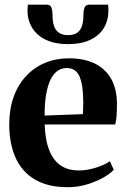

<svg xmlns="http://www.w3.org/2000/svg" viewBox="-20 -788 540 820"><path d="M269.5 11.5Q183.5 11.5 128.2 -21.8Q73 -55 46.2 -115.2Q19.5 -175.5 19.5 -256Q19.5 -322.5 38.5 -374.8Q57.5 -427 92 -463.8Q126.5 -500.5 173 -519.8Q219.5 -539 274.5 -539Q371 -539 424.5 -489.8Q478 -440.5 479.5 -348.5Q479.5 -315.5 477.8 -293Q476 -270.5 472 -256.5H171Q172.5 -208 182.2 -171.2Q192 -134.5 210 -109.8Q228 -85 254.5 -72.5Q281 -60 316.5 -60Q351 -60 389 -71.8Q427 -83.5 449 -99.5L466 -63Q451 -46.5 420.5 -29.2Q390 -12 350.8 -0.2Q311.5 11.5 269.5 11.5ZM170.5 -294.5 334 -300.5Q334.5 -314 335 -327Q335.5 -340 335.5 -353.5Q335.5 -422.5 320.2 -460Q305 -497.5 264.5 -497.5Q244 -497.5 227 -486.2Q210 -475 197.2 -450.5Q184.5 -426 177.5 -387.5Q170.5 -349 170.5 -294.5ZM181 -768Q196 -768 200.2 -753.8Q204.5 -739.5 204.5 -719Q204.5 -695 210.8 -676.8Q217 -658.5 231.5 -648.2Q246 -638 271 -638Q295.5 -638 309.8 -648.2Q324 -658.5 330 -676.8Q336 -695 336 -719Q336 -739.5 340.5 -753.8Q345 -768 360 -768H441.5Q442.5 -762.5 442.8 -755.8Q443 -749 443 -743Q443 -701 423.5 -668.5Q404 -636 365.2 -617.8Q326.5 -599.5 270.5 -599.5Q215 -599.5 176.5 -617.8Q138 -636 117.8 -668.5Q97.5 -701 97.5 -743Q97.5 -749.5 98 -755.8Q98.5 -762 99 -768Z"/></svg>

Font: Merriweather 96pt
Style: Bold
Weight: 700
Version: Version 2.100